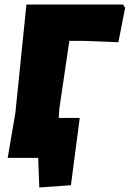

<svg xmlns="http://www.w3.org/2000/svg" viewBox="-20 -683 574 850"><path d="M154 147 149 16H14L48 -183L97 -663H525L534 -648L504 -496L353 -502H287L243 -204L240 -161H333L294 137Z"/></svg>

Font: Alegreya Sans SC Black
Style: Italic
Weight: 900
Italic angle: -7°
Designer: Juan Pablo del Peral
Foundry: Huerta Tipografica
Version: Version 2.007